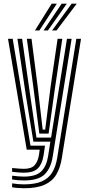

<svg xmlns="http://www.w3.org/2000/svg" viewBox="-20 -810 478 1039"><path d="M109 208.7Q92.5 208.7 74.2 207.1Q55.9 205.5 45.6 203.1V182.2Q60.3 184.8 77.7 186.3Q95.2 187.7 109 187.7Q169.4 187.7 206.3 171.5Q243.1 155.3 262.5 123.2Q282 91.1 289.7 43.6L393 -600H418.4L314.2 47.7Q305.7 99.4 284.2 135.3Q262.7 171.2 220.8 190Q178.8 208.7 109 208.7ZM109 124.6Q97.6 124.6 82 123.4Q66.5 122.2 45.6 119.8V99.2Q68.3 101.3 83 102.4Q97.7 103.6 109 103.6Q150.5 103.6 168 83.3Q185.5 63.1 191.2 26.7L194.7 0H124.6L23.4 -600H48.7L145.1 -21.7H223.6L215.8 30.8Q208.4 77.5 184.9 101.1Q161.3 124.6 109 124.6ZM109 166.6Q96.4 166.6 79.3 165.3Q62.1 163.9 45.6 161.4V140.8Q64.3 143.1 80.7 144.4Q97.1 145.7 109 145.7Q173.8 145.7 202.6 118.1Q231.3 90.4 240.3 35.1L252.6 -43.5H160.7L120.5 -289.6L74.3 -600H99.7L141.5 -307.1L177.3 -65.2H256.4L342.4 -600H367.6L264.9 39.3Q254.8 101.3 221.1 134Q187.3 166.6 109 166.6ZM192.9 -86.9 162.4 -324 125.3 -600H150.6L184.1 -339.9L210.9 -108.7H224.6L254.2 -344.2L291.7 -600H317.1L275.3 -318.7L243 -86.9ZM169 -645 259.9 -790.3H287.7L192.9 -645ZM261.8 -645 367.8 -790.3H395.5L285.7 -645ZM215.5 -645 313.8 -790.3H341.6L239.2 -645Z"/></svg>

Font: Big Shoulders Inline Thin
Style: Regular
Weight: 100
Designer: Patric King
Foundry: XO Type Co
Version: Version 2.002